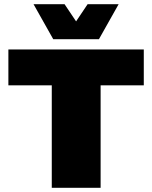

<svg xmlns="http://www.w3.org/2000/svg" viewBox="-20 -896 726 916"><path d="M666 -489H460V0H227V-489H20V-660H460H666ZM452 -709H234L140 -876H288L343 -794L398 -876H546Z"/></svg>

Font: Work Sans Black
Style: Regular
Weight: 900
Designer: Wei Huang
Foundry: Wei Huang
Version: Version 1.500